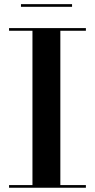

<svg xmlns="http://www.w3.org/2000/svg" viewBox="-20 -882 446 902"><path d="M22.5 0V-12.5H132.5V-737.5H22.5V-750H383.5V-737.5H263.5V-12.5H383.5V0ZM78.5 -850V-862.5H318.5V-850Z"/></svg>

Font: Bodoni Moda 18pt SemiBold
Style: Regular
Weight: 600
Designer: Owen Earl
Foundry: indestructible type
Version: Version 2.005